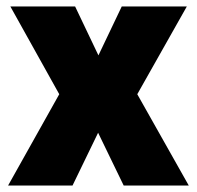

<svg xmlns="http://www.w3.org/2000/svg" viewBox="-20 -573 608 593"><path d="M163 -282 12 -553H212L284 -402L356 -553H557L404 -282L563 0H362L283 -163L204 0H5Z"/></svg>

Font: Noto Sans Hebrew SemiCondensed Black
Style: Regular
Weight: 900
Width: 4
Designer: Ben Nathan
Foundry: Google LLC
Version: Version 3.001; ttfautohint (v1.8.4.7-5d5b)